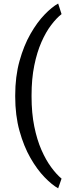

<svg xmlns="http://www.w3.org/2000/svg" viewBox="-20 -822 383 1072"><path d="M64.9 -288.6Q64.9 -395 88.9 -481.2Q112.8 -567.4 150.1 -632.6Q187.5 -697.8 228.8 -740.5Q270 -783.2 304.7 -802.2L323.7 -743.2Q295.4 -721.2 265.9 -682.4Q236.3 -643.6 211.4 -587.2Q186.5 -530.8 171.4 -456.5Q156.2 -382.3 156.2 -290V-282.7Q156.2 -190.4 171.4 -116Q186.5 -41.5 211.4 15.1Q236.3 71.8 265.9 111.8Q295.4 151.9 323.7 175.3L304.7 229.5Q270 210 228.8 167.5Q187.5 125 150.1 60.1Q112.8 -4.9 88.9 -91.1Q64.9 -177.2 64.9 -283.7Z"/></svg>

Font: Heebo
Style: Regular
Weight: 400
Designer: Oded Ezer
Foundry: Ezer Type House
Version: Version 3.100